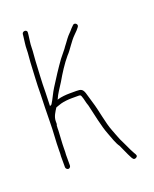

<svg xmlns="http://www.w3.org/2000/svg" viewBox="-131 -712 674 841"><g transform="rotate(-20 205.5 -291.5)"><path d="M56 -227C56 -180 51 -138 51 -94C51 -84 51 -75 50 -67V-16C50 -10 56 -4 62 -4C68 -4 73 -10 73 -16V-66C74 -74 74 -83 74 -94C74 -120 77 -150 78 -176C78 -184 78 -192 79 -201C80 -203 81 -205 81 -208V-219C81 -241 94 -259 104 -275C107 -276 109 -277 112 -278L130 -284C145 -288 165 -290 181 -290H211C218 -290 223 -290 225 -283C232 -265 232 -253 239 -235C250 -190 261 -130 277 -90C286 -67 294 -40 307 -22C316 -4 326 22 336 40C340 48 345 58 356 52C368 46 361 37 356 29C352 21 352 21 346 10C336 -10 328 -30 318 -49C312 -63 305 -83 299 -98C283 -138 275 -198 261 -242C255 -260 253 -272 247 -290C240 -310 232 -313 211 -313H181C162 -313 140 -311 124 -306C123 -305 122 -305 121 -305C132 -331 147 -350 161 -373C180 -406 204 -444 228 -472C239 -483 248 -497 257 -509L272 -529C283 -543 290 -548 303 -562L312 -573C323 -585 304 -600 295 -588L285 -578C272 -562 265 -558 253 -542L239 -523C234 -517 230 -511 225 -504C215 -491 206 -481 196 -468C172 -435 147 -396 125 -361C112 -341 101 -314 88 -294H87C85 -293 83 -291 80 -290C81 -312 81 -333 82 -353C82 -405 86 -451 88 -498C89 -520 92 -538 92 -557C92 -579 96 -595 98 -615L99 -625C102 -640 79 -642 76 -628L75 -618C73 -597 69 -579 69 -557C69 -538 66 -521 65 -500C63 -451 59 -405 59 -353C58 -316 56 -265 56 -227Z"/></g></svg>

Font: Electronic
Style: ExLt
Weight: 200
Version: Version 1.011